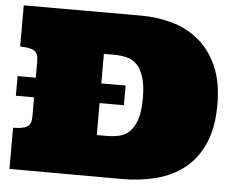

<svg xmlns="http://www.w3.org/2000/svg" viewBox="-51 -780 1031 841"><g transform="rotate(5 464.0 -359.0)"><path d="M20 -408.2H100.1V-482.9Q100.1 -515.1 81.5 -526.6Q63 -538.1 20 -538.1V-719.2H538.1Q607.9 -719.2 673.3 -700.7Q738.8 -682.1 789.8 -640.1Q840.8 -598.1 871.8 -529.1Q902.8 -460 902.8 -358.9Q902.8 -257.8 872.3 -189Q841.8 -120.1 789.3 -78.1Q736.8 -36.1 666.5 -17.6Q596.2 1 517.1 1L20 0V-181.2Q63 -181.2 81.5 -192.6Q100.1 -204.1 100.1 -235.8V-321.8H20ZM434.1 -181.2Q460.9 -181.2 486.6 -187Q512.2 -192.9 531.5 -211.4Q550.8 -230 563 -264.9Q575.2 -299.8 575.2 -358.9Q575.2 -417 563.5 -452.4Q551.8 -487.8 533 -506.8Q514.2 -525.9 488 -532Q461.9 -538.1 434.1 -538.1H388.2V-408.2H495.1V-321.8H388.2V-181.2Z"/></g></svg>

Font: Ultra
Style: Regular
Weight: 400
Designer: Astigmatic (AOETI)
Foundry: Astigmatic (AOETI)
Version: Version 1.001